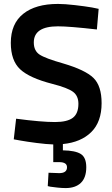

<svg xmlns="http://www.w3.org/2000/svg" viewBox="-20 -724 571 977"><path d="M419 127Q419 180 391.5 206.5Q364 233 314 233Q295 233 272 230.5Q249 228 236 226L223 223L227 155Q261 157 281 157Q321 157 321 127Q321 101 281 101H251V11Q217 10 166.5 3.5Q116 -3 83 -9L50 -15L62 -120Q189 -103 260 -103Q322 -103 350.5 -124.5Q379 -146 379 -196Q379 -236 352 -256.5Q325 -277 247 -297Q130 -327 82.5 -371.5Q35 -416 35 -506Q35 -603 98 -653.5Q161 -704 275 -704Q309 -704 361 -698Q413 -692 448 -686L482 -679L473 -574Q333 -590 275 -590Q152 -590 152 -508Q152 -466 181 -446.5Q210 -427 302 -401Q414 -368 455.5 -327.5Q497 -287 497 -199Q497 -104 444.5 -52Q392 0 300 9V41Q363 42 391 59.5Q419 77 419 127Z"/></svg>

Font: TitilliumText22L Rg
Style: Bold
Weight: 700
Designer: Campivisivi
Foundry: Campivisivi
Version: 1.000